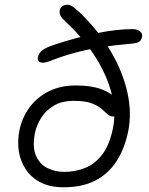

<svg xmlns="http://www.w3.org/2000/svg" viewBox="-20 -781 630 811"><path d="M248 10Q191 10 151.5 -10.5Q112 -31 89 -65.5Q66 -100 59.5 -142.5Q53 -185 62 -230Q73 -284 104.5 -327Q136 -370 185.5 -395Q235 -420 301 -420Q366 -420 408.5 -404Q451 -388 470 -364Q489 -340 484 -315Q481 -302 475.5 -295.5Q470 -289 457 -289Q444 -289 433.5 -299Q423 -309 408 -322Q393 -335 366 -345Q339 -355 292 -355Q241 -355 207 -334.5Q173 -314 154 -283.5Q135 -253 128 -221Q116 -161 131.5 -124.5Q147 -88 179.5 -71.5Q212 -55 251 -55Q300 -55 341.5 -72.5Q383 -90 413 -130Q443 -170 457 -239Q471 -307 452 -383.5Q433 -460 385 -537Q337 -614 264 -683Q240 -705 235.5 -714.5Q231 -724 232 -736Q234 -749 243.5 -755Q253 -761 264 -761Q271 -761 278 -758Q285 -755 294 -748Q303 -741 316 -729Q397 -651 448 -564Q499 -477 518 -391Q537 -305 522 -229Q507 -154 472.5 -100.5Q438 -47 383 -18.5Q328 10 248 10ZM185 -521Q163 -513 150 -518Q137 -523 140 -539Q143 -555 156.5 -567Q170 -579 212 -593Q301 -622 385.5 -640Q470 -658 541 -658Q560 -658 571.5 -648.5Q583 -639 580 -625Q577 -611 568 -605Q559 -599 539 -597Q460 -590 401.5 -580.5Q343 -571 292 -557Q241 -543 185 -521Z"/></svg>

Font: Shantell Sans Light
Style: Italic
Weight: 300
Italic angle: -11°
Designer: Stephen Nixon, Anya Danilova, Shantell Martin
Foundry: Arrow Type
Version: Version 1.008;[ac192a2d6]